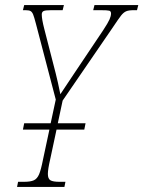

<svg xmlns="http://www.w3.org/2000/svg" viewBox="-20 -734 563 754"><path d="M523 -714 518 -694H505Q485 -694 475 -689.5Q465 -685 455.5 -673Q446 -661 420 -622L226 -339L207 -250H316L311 -225H202L177 -108Q168 -69 168 -51Q168 -32 178 -26Q188 -20 214 -20H237L233 0H47L51 -20H74Q100 -20 113 -26Q126 -32 133.5 -49.5Q141 -67 149 -108L174 -225H70L75 -250H179L199 -343L121 -641Q114 -668 110 -677.5Q106 -687 100 -690.5Q94 -694 80 -694H70L75 -714H231L226 -694H181Q158 -694 151 -690.5Q144 -687 144 -677Q144 -659 154 -620L199 -445Q207 -414 217 -364L271 -445L385 -615Q404 -644 410 -657.5Q416 -671 416 -681Q416 -690 409 -692Q402 -694 375 -694H346L351 -714Z"/></svg>

Font: Noto Serif CondThin
Style: Italic
Weight: 250
Width: 3
Italic angle: -12°
Designer: Monotype Design Team
Foundry: Monotype Imaging Inc.
Version: Version 1.001